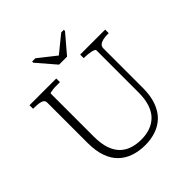

<svg xmlns="http://www.w3.org/2000/svg" viewBox="-235 -1073 1255 1255"><g transform="rotate(-45 392.5 -445.0)"><path d="M367 -761H441L550 -889V-900H526L392 -791H425L287 -900H257V-889ZM195 -268Q195 -202 210.5 -157Q226 -112 254 -85Q282 -58 319.5 -46Q357 -34 401 -34Q445 -34 482 -46.5Q519 -59 547 -86Q575 -113 590.5 -158Q606 -203 606 -268V-655Q606 -660 598 -664Q590 -668 577 -671Q564 -674 549 -675.5Q534 -677 520 -677H511V-710H742V-677H731Q707 -677 688 -672.5Q669 -668 658 -658Q647 -648 647 -631V-268Q647 -193 627.5 -140Q608 -87 573.5 -54Q539 -21 493 -5.5Q447 10 394 10Q339 10 292 -5.5Q245 -21 210 -54Q175 -87 156 -140Q137 -193 137 -268V-641Q137 -663 113.5 -670Q90 -677 54 -677H43V-710H290V-676H281Q267 -676 251.5 -676Q236 -676 223.5 -674Q211 -672 203 -670.5Q195 -669 195 -666Z"/></g></svg>

Font: Roboto Serif 36pt ExtraLight
Style: Regular
Weight: 250
Designer: Greg Gazdowicz
Foundry: Commercial Type
Version: Version 1.008